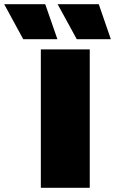

<svg xmlns="http://www.w3.org/2000/svg" viewBox="-145 -896 549 916"><path d="M70.8 -876 128.9 -709H-34.2L-125 -876ZM326.2 -876 383.8 -709H221.2L129.9 -876ZM283.2 -660.2V0H49.8V-660.2Z"/></svg>

Font: Work Sans Black
Style: Regular
Weight: 900
Designer: Wei Huang
Foundry: Wei Huang
Version: Version 2.012